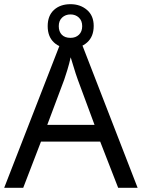

<svg xmlns="http://www.w3.org/2000/svg" viewBox="-20 -898 679 918"><path d="M545 0 459 -221H176L91 0H0L279 -717H360L638 0ZM352 -517Q349 -525 342 -546Q335 -567 328.5 -589.5Q322 -612 318 -624Q311 -593 302 -563.5Q293 -534 287 -517L206 -301H432ZM317 -667Q268 -667 238 -695Q208 -723 208 -773Q208 -823 238 -850.5Q268 -878 317 -878Q364 -878 396 -850.5Q428 -823 428 -774Q428 -723 396.5 -695Q365 -667 317 -667ZM317 -717Q342 -717 357.5 -732Q373 -747 373 -773Q373 -799 357 -814Q341 -829 317 -829Q293 -829 277 -814Q261 -799 261 -773Q261 -747 275.5 -732Q290 -717 317 -717Z"/></svg>

Font: Noto Sans Modi
Style: Regular
Weight: 400
Designer: Monotype Design Team
Foundry: Monotype Imaging Inc.
Version: Version 2.003; ttfautohint (v1.8.4.7-5d5b)